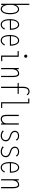

<svg xmlns="http://www.w3.org/2000/svg" viewBox="2271 -3118 858 5440"><g transform="rotate(90 2700.0 -398.0)"><path d="M85 0V-800H120V-420Q140.5 -462 172.8 -486.5Q205 -511 245 -511Q304 -511 344 -445.5Q384 -380 384 -251Q384 -198 375.5 -153.8Q367 -109.5 353 -79.5Q339 -49.5 320 -28.8Q301 -8 280 1.5Q259 11 237 11Q160 11 120 -75.5V0ZM239 -478Q208.5 -478 182.5 -454Q156.5 -430 141.5 -396.5Q126.5 -363 120 -325.5V-183.5Q126 -141.5 139.5 -106.5Q153 -71.5 177.8 -46.8Q202.5 -22 233 -22Q284.5 -22 317.2 -79Q350 -136 350 -251Q350 -369 320.5 -423.5Q291 -478 239 -478Z M817 -92Q811.5 -78.5 801.8 -63.5Q792 -48.5 775.2 -30.5Q758.5 -12.5 732.2 -0.8Q706 11 675 11Q605 11 563.5 -54.8Q522 -120.5 522 -251Q522 -380 567 -446Q612 -512 678 -512Q728.5 -512 762.5 -474.5Q796.5 -437 810.8 -379.8Q825 -322.5 825 -249H555Q556 -22 675 -22Q701.5 -22 722.8 -31.5Q744 -41 756.5 -56.2Q769 -71.5 775.5 -84Q782 -96.5 786 -109ZM676 -479Q625 -479 592.5 -429.2Q560 -379.5 555.5 -281H790Q790 -310 786.5 -337Q783 -364 774.5 -390.2Q766 -416.5 753.2 -436Q740.5 -455.5 720.8 -467.2Q701 -479 676 -479Z M1267 -92Q1261.5 -78.5 1251.8 -63.5Q1242 -48.5 1225.2 -30.5Q1208.5 -12.5 1182.2 -0.8Q1156 11 1125 11Q1055 11 1013.5 -54.8Q972 -120.5 972 -251Q972 -380 1017 -446Q1062 -512 1128 -512Q1178.5 -512 1212.5 -474.5Q1246.5 -437 1260.8 -379.8Q1275 -322.5 1275 -249H1005Q1006 -22 1125 -22Q1151.5 -22 1172.8 -31.5Q1194 -41 1206.5 -56.2Q1219 -71.5 1225.5 -84Q1232 -96.5 1236 -109ZM1126 -479Q1075 -479 1042.5 -429.2Q1010 -379.5 1005.5 -281H1240Q1240 -310 1236.5 -337Q1233 -364 1224.5 -390.2Q1216 -416.5 1203.2 -436Q1190.5 -455.5 1170.8 -467.2Q1151 -479 1126 -479Z M1604 -666Q1591 -653 1572 -653Q1553 -653 1540 -666Q1527 -679 1527 -698Q1527 -717 1540 -730Q1553 -743 1572 -743Q1591 -743 1604 -730Q1617 -717 1617 -698Q1617 -679 1604 -666ZM1589 -32H1713V0H1554V-468H1427V-500H1589Z M1907 0V-500H1941V-434.5Q1985 -512 2064 -512Q2088.5 -512 2106.2 -502.8Q2124 -493.5 2135 -477.5Q2146 -461.5 2152.5 -436.5Q2159 -411.5 2161.5 -384.5Q2164 -357.5 2164 -322V0H2129V-321Q2129 -350.5 2128 -370.5Q2127 -390.5 2123 -412.8Q2119 -435 2111.8 -448.2Q2104.5 -461.5 2091.5 -470.2Q2078.5 -479 2060 -479Q2012.5 -479 1979.8 -437Q1947 -395 1941 -328.5V0Z M2330 -500H2438V-626Q2438 -714 2474 -760.5Q2510 -807 2576 -807Q2617 -807 2643.8 -785.5Q2670.5 -764 2679 -744L2654 -724Q2651 -730.5 2646.5 -737Q2642 -743.5 2633 -752.8Q2624 -762 2609.5 -768Q2595 -774 2577 -774Q2525 -774 2499 -738Q2473 -702 2473 -618V-500H2639V-468H2473V0H2438V-468H2330Z M2910 -32H3038V0H2875V-768H2771V-800H2910Z M3354 10Q3325 10 3303.8 1.8Q3282.5 -6.5 3266 -25.5Q3249.5 -44.5 3241.2 -78.2Q3233 -112 3233 -161V-501H3268V-166Q3268 -89 3289 -56Q3310 -23 3360 -23Q3391.5 -23 3417.8 -42.5Q3444 -62 3457.5 -85.8Q3471 -109.5 3475 -131.5V-501H3510V0H3475V-55Q3454 -24.5 3421.8 -7.2Q3389.5 10 3354 10Z M3827 11Q3779.5 11 3737.5 -6.2Q3695.5 -23.5 3675 -51L3704 -75Q3721 -50 3754.5 -36Q3788 -22 3828 -22Q3881.5 -22 3915.8 -51.2Q3950 -80.5 3950 -135Q3950 -213 3825 -248Q3813.5 -251.5 3805.5 -254Q3797.5 -256.5 3781.5 -263.2Q3765.5 -270 3754 -276.8Q3742.5 -283.5 3728.8 -295Q3715 -306.5 3706 -319.2Q3697 -332 3691 -350Q3685 -368 3685 -388Q3685 -420 3698.5 -445Q3712 -470 3733.8 -484Q3755.5 -498 3779.8 -505Q3804 -512 3829 -512Q3875.5 -512 3914.5 -491Q3953.5 -470 3965 -442L3936 -421Q3909.5 -479 3829 -479Q3782 -479 3751 -457.2Q3720 -435.5 3720 -388Q3720 -367 3728.8 -349.8Q3737.5 -332.5 3749 -321.8Q3760.5 -311 3778 -302Q3795.5 -293 3806.5 -289Q3817.5 -285 3832 -281Q3985 -238.5 3985 -135Q3985 -88 3961.8 -54Q3938.5 -20 3903.5 -4.5Q3868.5 11 3827 11Z M4277 11Q4229.5 11 4187.5 -6.2Q4145.5 -23.5 4125 -51L4154 -75Q4171 -50 4204.5 -36Q4238 -22 4278 -22Q4331.5 -22 4365.8 -51.2Q4400 -80.5 4400 -135Q4400 -213 4275 -248Q4263.5 -251.5 4255.5 -254Q4247.5 -256.5 4231.5 -263.2Q4215.5 -270 4204 -276.8Q4192.5 -283.5 4178.8 -295Q4165 -306.5 4156 -319.2Q4147 -332 4141 -350Q4135 -368 4135 -388Q4135 -420 4148.5 -445Q4162 -470 4183.8 -484Q4205.5 -498 4229.8 -505Q4254 -512 4279 -512Q4325.5 -512 4364.5 -491Q4403.5 -470 4415 -442L4386 -421Q4359.5 -479 4279 -479Q4232 -479 4201 -457.2Q4170 -435.5 4170 -388Q4170 -367 4178.8 -349.8Q4187.5 -332.5 4199 -321.8Q4210.5 -311 4228 -302Q4245.5 -293 4256.5 -289Q4267.5 -285 4282 -281Q4435 -238.5 4435 -135Q4435 -88 4411.8 -54Q4388.5 -20 4353.5 -4.5Q4318.5 11 4277 11Z M4867 -92Q4861.5 -78.5 4851.8 -63.5Q4842 -48.5 4825.2 -30.5Q4808.5 -12.5 4782.2 -0.8Q4756 11 4725 11Q4655 11 4613.5 -54.8Q4572 -120.5 4572 -251Q4572 -380 4617 -446Q4662 -512 4728 -512Q4778.5 -512 4812.5 -474.5Q4846.5 -437 4860.8 -379.8Q4875 -322.5 4875 -249H4605Q4606 -22 4725 -22Q4751.5 -22 4772.8 -31.5Q4794 -41 4806.5 -56.2Q4819 -71.5 4825.5 -84Q4832 -96.5 4836 -109ZM4726 -479Q4675 -479 4642.5 -429.2Q4610 -379.5 4605.5 -281H4840Q4840 -310 4836.5 -337Q4833 -364 4824.5 -390.2Q4816 -416.5 4803.2 -436Q4790.5 -455.5 4770.8 -467.2Q4751 -479 4726 -479Z M5057 0V-500H5091V-434.5Q5135 -512 5214 -512Q5238.5 -512 5256.2 -502.8Q5274 -493.5 5285 -477.5Q5296 -461.5 5302.5 -436.5Q5309 -411.5 5311.5 -384.5Q5314 -357.5 5314 -322V0H5279V-321Q5279 -350.5 5278 -370.5Q5277 -390.5 5273 -412.8Q5269 -435 5261.8 -448.2Q5254.5 -461.5 5241.5 -470.2Q5228.5 -479 5210 -479Q5162.5 -479 5129.8 -437Q5097 -395 5091 -328.5V0Z"/></g></svg>

Font: League Mono Condensed Thin
Style: Regular
Weight: 100
Width: 1
Designer: Tyler Finck
Foundry: The League of Moveable Type / Tyler Finck
Version: Version 2.210